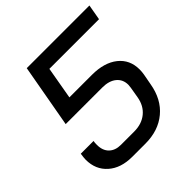

<svg xmlns="http://www.w3.org/2000/svg" viewBox="-189 -841 990 990"><g transform="rotate(-45 306.0 -346.0)"><path d="M36 -151Q36 -163 40 -191H133Q131 -182 131 -164Q131 -123 154.5 -100Q178 -77 219 -77H315Q371 -77 407.5 -107Q444 -137 453 -190L463 -249Q465 -263 465 -269Q465 -308 437 -331Q409 -354 360 -354H93L155 -700H612L597 -615H235L204 -438H368Q458 -438 510 -396.5Q562 -355 562 -284Q562 -267 559 -249L548 -190Q532 -96 469.5 -44Q407 8 312 8H217Q134 8 85 -35.5Q36 -79 36 -151Z"/></g></svg>

Font: Bai Jamjuree Medium
Style: Italic
Weight: 500
Italic angle: -10°
Version: Version 1.000; ttfautohint (v1.6)